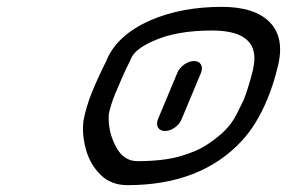

<svg xmlns="http://www.w3.org/2000/svg" viewBox="-20 -820 837 560"><path d="M627 -800Q723 -800 767 -755Q797 -724 797 -676Q797 -654 791 -629Q778 -574 759 -529Q729 -457 686 -410Q566 -280 352 -280Q304 -280 273.5 -310Q243 -340 231 -383Q222 -415 222 -444Q222 -454 223 -464V-465Q230 -506 249 -553Q269 -601 291 -644V-645Q322 -718 419 -761Q510 -800 627 -800ZM598 -731Q493 -731 426 -700Q379 -679 365 -655L358 -640Q338 -600 317 -549Q302 -513 297 -485V-474Q297 -431 319 -390.5Q341 -350 381 -350Q455 -350 504.5 -364Q554 -378 586 -399.5Q618 -421 637.5 -441Q657 -461 670.5 -487.5Q684 -514 691 -529Q705 -565 718 -617V-618Q722 -636 722 -650Q722 -731 598 -731ZM461 -438Q447 -438 441 -448Q438 -453 438 -459Q438 -466 441 -473L497 -607Q503 -622 517.5 -632Q532 -642 546 -642Q560 -642 566 -632Q569 -627 569 -621Q569 -615 566 -607L510 -473Q504 -458 490 -448Q476 -438 461 -438Z"/></svg>

Font: Bubblez Graffiti
Style: Italic
Weight: 400
Italic angle: -22.5°
Designer: GGBotNet
Foundry: GGBotNet
Version: 1.00